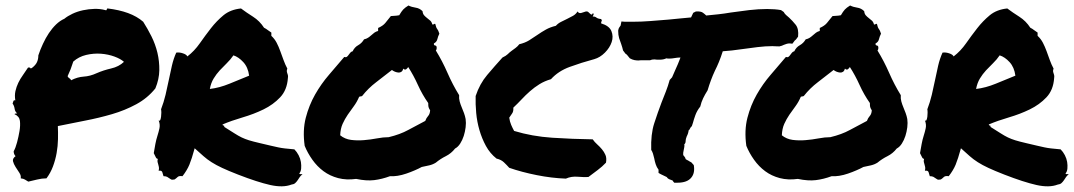

<svg xmlns="http://www.w3.org/2000/svg" viewBox="-20 -636 3872 692"><path d="M368.2 -605.5Q409.2 -600.6 441.4 -588.9Q473.6 -577.1 496.1 -557.6Q511.7 -533.2 525.9 -504.9Q540 -476.6 547.4 -445.8Q554.7 -415 554.2 -382.8Q553.7 -350.6 540 -317.4Q511.7 -282.2 471.2 -260.3Q430.7 -238.3 383.8 -224.6Q336.9 -210.9 286.6 -201.2Q236.3 -191.4 188.5 -181.6Q189.5 -159.2 189 -134.3Q188.5 -109.4 184.1 -84.5Q179.7 -59.6 170.9 -36.1Q162.1 -12.7 147.5 6.8Q130.9 6.8 113.3 11.2Q95.7 15.6 82 18.6Q75.2 14.6 69.8 11.2Q64.5 7.8 54.7 6.8Q56.6 -2.9 49.8 -13.2Q43 -23.4 36.1 -34.2Q29.3 -44.9 26.9 -54.7Q24.4 -64.5 36.1 -73.2Q29.3 -80.1 29.3 -90.8Q36.1 -102.5 41.5 -123Q46.9 -143.6 50.3 -163.6Q53.7 -183.6 51.8 -200.2Q49.8 -216.8 32.2 -224.6Q33.2 -226.6 36.1 -226.6Q39.1 -226.6 42 -227.5Q34.2 -233.4 32.7 -244.1Q31.2 -254.9 25.4 -262.7Q27.3 -267.6 28.3 -271.5Q29.3 -275.4 35.2 -274.4Q32.2 -292 35.6 -307.6Q39.1 -323.2 45.9 -337.4Q52.7 -351.6 62.5 -365.2Q72.3 -378.9 81.1 -392.6Q87.9 -393.6 89.4 -390.6Q90.8 -387.7 95.7 -391.6Q108.4 -401.4 113.3 -412.1Q118.2 -422.9 118.2 -436.5Q125 -457 134.8 -478Q144.5 -499 156.2 -516.6Q168 -534.2 182.1 -547.9Q196.3 -561.5 211.9 -568.4Q223.6 -578.1 241.2 -586.4Q258.8 -594.7 279.3 -599.1Q299.8 -603.5 320.8 -604Q341.8 -604.5 359.4 -599.6Q364.3 -597.7 364.7 -601.6Q365.2 -605.5 368.2 -605.5ZM328.1 -372.1Q352.5 -382.8 380.4 -389.2Q408.2 -395.5 426.8 -413.1Q415 -423.8 392.6 -432.1Q370.1 -440.4 343.8 -442.4Q317.4 -444.3 290.5 -438Q263.7 -431.6 244.1 -414.1Q238.3 -396.5 234.4 -386.2Q230.5 -376 223.6 -361.3Q225.6 -356.4 230 -354Q234.4 -351.6 236.3 -346.7Q258.8 -358.4 281.7 -359.9Q304.7 -361.3 328.1 -372.1Z M681.6 -101.6Q670.9 -62.5 662.6 -42.5Q654.3 -22.5 637.7 -1Q625 -2.9 620.1 2Q615.2 6.8 609.4 10.7Q600.6 12.7 596.7 10.7Q592.8 8.8 589.8 6.3Q586.9 3.9 582.5 1.5Q578.1 -1 569.3 -1Q567.4 -8.8 564.9 -15.6Q562.5 -22.5 551.8 -20.5Q553.7 -28.3 552.7 -33.7Q551.8 -39.1 550.3 -43.5Q548.8 -47.9 547.9 -52.2Q546.9 -56.6 548.8 -63.5Q543.9 -63.5 541 -70.3Q538.1 -77.1 534.2 -84Q537.1 -101.6 540 -117.2Q543 -132.8 547.4 -146.5Q551.8 -160.2 554.7 -173.8Q557.6 -187.5 551.8 -202.1Q555.7 -199.2 557.6 -203.6Q559.6 -208 560.5 -215.3Q561.5 -222.7 561.5 -230Q561.5 -237.3 560.5 -242.2Q570.3 -267.6 576.7 -294.4Q583 -321.3 588.4 -347.7Q593.8 -374 599.6 -399.4Q605.5 -424.8 615.2 -446.3Q626 -448.2 639.2 -443.8Q652.3 -439.5 655.3 -432.6Q680.7 -452.1 700.2 -480Q719.7 -507.8 740.2 -534.2Q760.7 -560.5 785.6 -581.1Q810.5 -601.6 848.6 -605.5Q868.2 -590.8 892.1 -575.7Q916 -560.5 931.6 -536.1Q939.5 -532.2 944.8 -527.8Q950.2 -523.4 958 -518.6V-506.8Q969.7 -496.1 977.1 -481.9Q984.4 -467.8 990.2 -451.7Q996.1 -435.5 1002 -419.4Q1007.8 -403.3 1015.6 -388.7Q1013.7 -383.8 1013.7 -380.4Q1013.7 -377 1015.1 -373Q1016.6 -369.1 1017.6 -365.2Q1018.6 -361.3 1017.6 -354.5Q1014.6 -311.5 989.7 -285.2Q964.8 -258.8 929.7 -241.7Q894.5 -224.6 854.5 -212.9Q814.5 -201.2 782.2 -187.5Q782.2 -183.6 785.6 -183.6Q789.1 -183.6 788.1 -178.7Q811.5 -164.1 825.2 -155.3Q838.9 -146.5 851.1 -140.6Q863.3 -134.8 877.4 -130.4Q891.6 -126 917 -120.1Q942.4 -114.3 956.5 -110.8Q970.7 -107.4 982.4 -105Q994.1 -102.5 1006.3 -101.1Q1018.6 -99.6 1041 -97.7Q1049.8 -88.9 1056.2 -76.7Q1062.5 -64.5 1064.5 -52.2Q1066.4 -40 1065.4 -28.8Q1064.5 -17.6 1058.6 -10.7Q1059.6 -7.8 1063 -8.3Q1066.4 -8.8 1070.3 -7.8Q1064.5 -3.9 1060.5 2Q1056.6 7.8 1052.7 13.7Q1048.8 19.5 1043.9 23.9Q1039.1 28.3 1030.3 29.3Q1000 41 954.1 30.8Q908.2 20.5 837.9 -6.8Q802.7 -20.5 780.8 -30.8Q758.8 -41 742.7 -51.3Q726.6 -61.5 713.4 -73.2Q700.2 -85 681.6 -101.6ZM821.3 -436.5Q810.5 -420.9 797.4 -408.2Q784.2 -395.5 772 -382.3Q759.8 -369.1 750 -353Q740.2 -336.9 736.3 -315.4Q770.5 -319.3 807.6 -334.5Q844.7 -349.6 877.9 -363.3Q874 -393.6 856.9 -412.1Q839.8 -430.7 821.3 -436.5Z M1634.8 -293Q1633.8 -281.2 1636.7 -270.5Q1639.6 -259.8 1644 -249.5Q1648.4 -239.3 1652.3 -228.5Q1656.2 -217.8 1658.2 -207Q1660.2 -193.4 1658.2 -177.2Q1656.2 -161.1 1651.4 -146Q1646.5 -130.9 1638.7 -118.7Q1630.9 -106.4 1620.1 -100.6Q1606.4 -83 1586.9 -73.2Q1567.4 -63.5 1550.8 -49.8Q1540 -43 1526.9 -40Q1513.7 -37.1 1500 -34.2Q1489.3 -28.3 1474.6 -22Q1460 -15.6 1444.3 -10.3Q1428.7 -4.9 1413.1 -2.4Q1397.5 0 1385.7 -1Q1356.4 9.8 1328.6 13.2Q1300.8 16.6 1263.7 8.8Q1228.5 13.7 1198.7 5.9Q1168.9 -2 1146 -19Q1123 -36.1 1106 -60.1Q1088.9 -84 1078.1 -110.4Q1070.3 -166 1082 -211.4Q1093.8 -256.8 1115.7 -295.4Q1137.7 -334 1166 -366.7Q1194.3 -399.4 1220.7 -430.7Q1226.6 -428.7 1230 -431.2Q1233.4 -433.6 1236.3 -438Q1239.3 -442.4 1242.7 -446.3Q1246.1 -450.2 1251 -451.2Q1257.8 -465.8 1271 -473.1Q1284.2 -480.5 1292 -494.1Q1300.8 -496.1 1306.6 -500Q1312.5 -503.9 1317.9 -508.8Q1323.2 -513.7 1329.1 -518.1Q1335 -522.5 1342.8 -524.4V-535.2Q1360.4 -543 1368.7 -553.2Q1377 -563.5 1388.7 -578.1Q1397.5 -579.1 1402.8 -579.1Q1408.2 -579.1 1418.9 -581.1Q1426.8 -594.7 1433.1 -601.6Q1439.5 -608.4 1452.1 -616.2Q1463.9 -610.4 1478 -608.4Q1492.2 -606.4 1502.9 -595.7Q1503.9 -585.9 1508.8 -580.6Q1513.7 -575.2 1519.5 -570.8Q1525.4 -566.4 1530.8 -561.5Q1536.1 -556.6 1538.1 -547.9Q1542 -546.9 1543.5 -548.8Q1544.9 -550.8 1548.8 -549.8Q1551.8 -536.1 1555.7 -531.7Q1559.6 -527.3 1563.5 -514.6Q1558.6 -504.9 1556.2 -494.6Q1553.7 -484.4 1543.9 -479.5Q1543 -472.7 1547.9 -472.2Q1552.7 -471.7 1553.7 -466.8Q1554.7 -458 1550.8 -454.1Q1574.2 -416 1592.8 -373.5Q1611.3 -331.1 1634.8 -293ZM1512.7 -200.2Q1516.6 -210.9 1522.9 -217.8Q1529.3 -224.6 1530.3 -238.3Q1525.4 -246.1 1524.4 -250.5Q1523.4 -254.9 1523.4 -264.6Q1502 -294.9 1486.3 -329.6Q1470.7 -364.3 1451.2 -394.5Q1449.2 -390.6 1444.3 -386.7Q1439.5 -382.8 1433.6 -388.7Q1431.6 -380.9 1426.8 -377.4Q1421.9 -374 1416 -374.5Q1410.2 -375 1403.8 -377.4Q1397.5 -379.9 1392.6 -383.8Q1364.3 -361.3 1335.9 -339.8Q1307.6 -318.4 1285.2 -290Q1281.2 -288.1 1280.3 -288.6Q1279.3 -289.1 1274.4 -287.1Q1266.6 -268.6 1255.4 -253.4Q1244.1 -238.3 1233.4 -222.7Q1222.7 -207 1214.8 -189.5Q1207 -171.9 1206.1 -148.4Q1222.7 -134.8 1245.1 -131.8Q1267.6 -128.9 1291.5 -130.9Q1315.4 -132.8 1338.4 -137.2Q1361.3 -141.6 1380.9 -141.6Q1421.9 -151.4 1451.2 -167.5Q1480.5 -183.6 1512.7 -200.2Z M2100.6 2Q2085 2.9 2062 1Q2039.1 -1 2019.5 7.8Q1967.8 5.9 1914.1 -4.9Q1860.4 -15.6 1815.4 -31.2Q1805.7 -42 1795.9 -51.3Q1786.1 -60.5 1769.5 -64.5Q1746.1 -83 1731.4 -109.9Q1716.8 -136.7 1708 -167Q1699.2 -197.3 1696.3 -229Q1693.4 -260.7 1694.3 -290Q1709 -334 1735.8 -365.7Q1762.7 -397.5 1791 -428.7Q1803.7 -434.6 1810.1 -440.9Q1816.4 -447.3 1823.7 -452.6Q1831.1 -458 1838.4 -463.4Q1845.7 -468.8 1851.6 -476.6Q1872.1 -481.4 1887.2 -490.7Q1902.3 -500 1917 -510.3Q1931.6 -520.5 1947.3 -529.3Q1962.9 -538.1 1983.4 -543Q1991.2 -551.8 2002 -557.1Q2012.7 -562.5 2023.9 -567.9Q2035.2 -573.2 2045.4 -579.1Q2055.7 -585 2061.5 -594.7Q2066.4 -586.9 2075.2 -589.4Q2084 -591.8 2091.8 -594.7Q2096.7 -595.7 2100.1 -592.8Q2103.5 -589.8 2106.4 -586.9Q2109.4 -584 2111.8 -583.5Q2114.3 -583 2116.2 -587.9Q2121.1 -587.9 2119.1 -583Q2117.2 -578.1 2116.2 -576.2Q2124 -577.1 2129.4 -572.8Q2134.8 -568.4 2146.5 -567.4Q2150.4 -562.5 2148.4 -560.1Q2146.5 -557.6 2146.5 -551.8Q2175.8 -543 2183.6 -523.9Q2191.4 -504.9 2184.6 -484.4Q2177.7 -463.9 2160.2 -446.3Q2142.6 -428.7 2122.1 -422.9Q2075.2 -410.2 2033.7 -395Q1992.2 -379.9 1965.8 -350.6Q1942.4 -343.8 1924.3 -332.5Q1906.2 -321.3 1890.1 -307.1Q1874 -293 1859.9 -277.8Q1845.7 -262.7 1830.1 -248Q1831.1 -234.4 1825.7 -227.1Q1820.3 -219.7 1815.4 -211.9Q1817.4 -197.3 1822.3 -186Q1827.1 -174.8 1833 -164.1Q1897.5 -144.5 1970.2 -139.6Q2043 -134.8 2116.2 -133.8Q2123 -124 2132.3 -115.7Q2141.6 -107.4 2149.4 -98.1Q2157.2 -88.9 2162.1 -77.6Q2167 -66.4 2164.1 -49.8Q2150.4 -35.2 2133.8 -22.9Q2117.2 -10.7 2100.6 2Z M2763.7 -469.7Q2739.3 -469.7 2710.9 -466.3Q2682.6 -462.9 2655.3 -459Q2635.7 -456.1 2617.7 -454.1Q2599.6 -452.1 2585 -451.2Q2578.1 -429.7 2571.3 -413.1Q2564.5 -396.5 2556.6 -380.9Q2548.8 -364.3 2542.5 -347.2Q2536.1 -330.1 2530.3 -310.5Q2520.5 -294.9 2514.2 -281.7Q2507.8 -268.6 2503.9 -252Q2492.2 -237.3 2486.3 -221.2Q2480.5 -205.1 2477.5 -193.4L2473.6 -181.6Q2467.8 -175.8 2466.8 -172.4Q2465.8 -168.9 2461.9 -166Q2460.9 -155.3 2455.1 -144.5Q2453.1 -139.6 2452.1 -135.3Q2451.2 -130.9 2451.2 -128.9Q2451.2 -119.1 2446.3 -116.2Q2447.3 -111.3 2446.3 -106Q2445.3 -100.6 2444.3 -95.7Q2441.4 -84 2442.4 -77.1Q2445.3 -73.2 2447.8 -70.3Q2450.2 -67.4 2451.2 -62.5Q2457 -58.6 2460 -57.6Q2463.9 -54.7 2471.7 -50.8L2480.5 -41Q2485.4 -12.7 2471.7 3.9Q2457 22.5 2421.9 22.5H2410.2Q2405.3 17.6 2404.3 14.6Q2396.5 11.7 2391.6 9.8Q2386.7 7.8 2382.8 2Q2370.1 -3.9 2362.3 -7.8L2353.5 -12.7Q2353.5 -23.4 2353.5 -24.4Q2346.7 -33.2 2343.3 -43.9Q2339.8 -54.7 2337.9 -65.4Q2335.9 -74.2 2333.5 -82Q2331.1 -89.8 2327.1 -95.7Q2325.2 -152.3 2337.9 -191.4Q2350.6 -230.5 2364.3 -266.6Q2372.1 -286.1 2379.9 -306.2Q2387.7 -326.2 2393.6 -347.7L2402.3 -357.4Q2409.2 -373 2413.6 -383.3Q2418 -393.6 2422.9 -404.3Q2425.8 -411.1 2428.2 -417.5Q2430.7 -423.8 2432.6 -428.7Q2426.8 -428.7 2421.9 -428.2Q2417 -427.7 2412.1 -426.8Q2406.2 -425.8 2401.4 -425.3Q2396.5 -424.8 2391.6 -424.8Q2384.8 -424.8 2381.8 -425.8Q2371.1 -420.9 2358.4 -420.9H2348.6Q2345.7 -420.9 2343.3 -421.4Q2340.8 -421.9 2338.9 -421.9Q2329.1 -421.9 2323.2 -418.9Q2311.5 -418.9 2300.8 -418.9H2291Q2289.1 -418.9 2286.1 -418.5Q2283.2 -418 2281.2 -418Q2274.4 -418 2266.6 -419.4Q2258.8 -420.9 2250 -425.8Q2238.3 -441.4 2234.4 -442.4L2225.6 -454.1Q2224.6 -460 2222.7 -465.3Q2220.7 -470.7 2218.8 -477.5Q2214.8 -487.3 2211.4 -498.5Q2208 -509.8 2208 -525.4Q2209 -533.2 2211.9 -537.1Q2214.8 -541 2216.8 -543.9L2219.7 -558.6L2232.4 -557.6H2259.8Q2291 -557.6 2323.2 -560.1Q2355.5 -562.5 2389.6 -565.4Q2409.2 -567.4 2429.2 -569.3Q2449.2 -571.3 2470.7 -573.2Q2474.6 -582 2478.5 -589.8L2488.3 -594.7Q2505.9 -595.7 2513.2 -590.3Q2520.5 -585 2525.4 -580.1Q2546.9 -582 2568.8 -584.5Q2590.8 -586.9 2613.3 -590.8Q2646.5 -595.7 2680.2 -599.6Q2713.9 -603.5 2745.1 -603.5Q2758.8 -603.5 2771.5 -602.5Q2784.2 -601.6 2794.9 -599.6L2804.7 -592.8Q2807.6 -586.9 2813 -582Q2818.4 -577.1 2824.2 -572.3Q2835.9 -561.5 2847.7 -546.9Q2859.4 -532.2 2856.4 -503.9Q2848.6 -492.2 2844.7 -490.2L2835.9 -478.5L2826.2 -479.5Q2820.3 -479.5 2815.4 -478Q2810.5 -476.6 2805.7 -474.6Q2801.8 -472.7 2797.9 -471.2Q2793.9 -469.7 2789.1 -468.8Q2780.3 -468.8 2774.9 -469.2Q2769.5 -469.7 2763.7 -469.7Z M3226.6 -293Q3225.6 -281.2 3228.5 -270.5Q3231.4 -259.8 3235.8 -249.5Q3240.2 -239.3 3244.1 -228.5Q3248 -217.8 3250 -207Q3252 -193.4 3250 -177.2Q3248 -161.1 3243.2 -146Q3238.3 -130.9 3230.5 -118.7Q3222.7 -106.4 3211.9 -100.6Q3198.2 -83 3178.7 -73.2Q3159.2 -63.5 3142.6 -49.8Q3131.8 -43 3118.7 -40Q3105.5 -37.1 3091.8 -34.2Q3081.1 -28.3 3066.4 -22Q3051.8 -15.6 3036.1 -10.3Q3020.5 -4.9 3004.9 -2.4Q2989.3 0 2977.5 -1Q2948.2 9.8 2920.4 13.2Q2892.6 16.6 2855.5 8.8Q2820.3 13.7 2790.5 5.9Q2760.7 -2 2737.8 -19Q2714.8 -36.1 2697.8 -60.1Q2680.7 -84 2669.9 -110.4Q2662.1 -166 2673.8 -211.4Q2685.5 -256.8 2707.5 -295.4Q2729.5 -334 2757.8 -366.7Q2786.1 -399.4 2812.5 -430.7Q2818.4 -428.7 2821.8 -431.2Q2825.2 -433.6 2828.1 -438Q2831.1 -442.4 2834.5 -446.3Q2837.9 -450.2 2842.8 -451.2Q2849.6 -465.8 2862.8 -473.1Q2876 -480.5 2883.8 -494.1Q2892.6 -496.1 2898.4 -500Q2904.3 -503.9 2909.7 -508.8Q2915 -513.7 2920.9 -518.1Q2926.8 -522.5 2934.6 -524.4V-535.2Q2952.1 -543 2960.4 -553.2Q2968.8 -563.5 2980.5 -578.1Q2989.3 -579.1 2994.6 -579.1Q3000 -579.1 3010.7 -581.1Q3018.6 -594.7 3024.9 -601.6Q3031.2 -608.4 3043.9 -616.2Q3055.7 -610.4 3069.8 -608.4Q3084 -606.4 3094.7 -595.7Q3095.7 -585.9 3100.6 -580.6Q3105.5 -575.2 3111.3 -570.8Q3117.2 -566.4 3122.6 -561.5Q3127.9 -556.6 3129.9 -547.9Q3133.8 -546.9 3135.3 -548.8Q3136.7 -550.8 3140.6 -549.8Q3143.6 -536.1 3147.5 -531.7Q3151.4 -527.3 3155.3 -514.6Q3150.4 -504.9 3147.9 -494.6Q3145.5 -484.4 3135.7 -479.5Q3134.8 -472.7 3139.6 -472.2Q3144.5 -471.7 3145.5 -466.8Q3146.5 -458 3142.6 -454.1Q3166 -416 3184.6 -373.5Q3203.1 -331.1 3226.6 -293ZM3104.5 -200.2Q3108.4 -210.9 3114.7 -217.8Q3121.1 -224.6 3122.1 -238.3Q3117.2 -246.1 3116.2 -250.5Q3115.2 -254.9 3115.2 -264.6Q3093.8 -294.9 3078.1 -329.6Q3062.5 -364.3 3043 -394.5Q3041 -390.6 3036.1 -386.7Q3031.2 -382.8 3025.4 -388.7Q3023.4 -380.9 3018.6 -377.4Q3013.7 -374 3007.8 -374.5Q3002 -375 2995.6 -377.4Q2989.3 -379.9 2984.4 -383.8Q2956.1 -361.3 2927.7 -339.8Q2899.4 -318.4 2877 -290Q2873 -288.1 2872.1 -288.6Q2871.1 -289.1 2866.2 -287.1Q2858.4 -268.6 2847.2 -253.4Q2835.9 -238.3 2825.2 -222.7Q2814.5 -207 2806.6 -189.5Q2798.8 -171.9 2797.9 -148.4Q2814.5 -134.8 2836.9 -131.8Q2859.4 -128.9 2883.3 -130.9Q2907.2 -132.8 2930.2 -137.2Q2953.1 -141.6 2972.7 -141.6Q3013.7 -151.4 3043 -167.5Q3072.3 -183.6 3104.5 -200.2Z M3443.4 -101.6Q3432.6 -62.5 3424.3 -42.5Q3416 -22.5 3399.4 -1Q3386.7 -2.9 3381.8 2Q3377 6.8 3371.1 10.7Q3362.3 12.7 3358.4 10.7Q3354.5 8.8 3351.6 6.3Q3348.6 3.9 3344.2 1.5Q3339.8 -1 3331.1 -1Q3329.1 -8.8 3326.7 -15.6Q3324.2 -22.5 3313.5 -20.5Q3315.4 -28.3 3314.5 -33.7Q3313.5 -39.1 3312 -43.5Q3310.5 -47.9 3309.6 -52.2Q3308.6 -56.6 3310.5 -63.5Q3305.7 -63.5 3302.7 -70.3Q3299.8 -77.1 3295.9 -84Q3298.8 -101.6 3301.8 -117.2Q3304.7 -132.8 3309.1 -146.5Q3313.5 -160.2 3316.4 -173.8Q3319.3 -187.5 3313.5 -202.1Q3317.4 -199.2 3319.3 -203.6Q3321.3 -208 3322.3 -215.3Q3323.2 -222.7 3323.2 -230Q3323.2 -237.3 3322.3 -242.2Q3332 -267.6 3338.4 -294.4Q3344.7 -321.3 3350.1 -347.7Q3355.5 -374 3361.3 -399.4Q3367.2 -424.8 3377 -446.3Q3387.7 -448.2 3400.9 -443.8Q3414.1 -439.5 3417 -432.6Q3442.4 -452.1 3461.9 -480Q3481.4 -507.8 3502 -534.2Q3522.5 -560.5 3547.4 -581.1Q3572.3 -601.6 3610.4 -605.5Q3629.9 -590.8 3653.8 -575.7Q3677.7 -560.5 3693.4 -536.1Q3701.2 -532.2 3706.5 -527.8Q3711.9 -523.4 3719.7 -518.6V-506.8Q3731.4 -496.1 3738.8 -481.9Q3746.1 -467.8 3752 -451.7Q3757.8 -435.5 3763.7 -419.4Q3769.5 -403.3 3777.3 -388.7Q3775.4 -383.8 3775.4 -380.4Q3775.4 -377 3776.9 -373Q3778.3 -369.1 3779.3 -365.2Q3780.3 -361.3 3779.3 -354.5Q3776.4 -311.5 3751.5 -285.2Q3726.6 -258.8 3691.4 -241.7Q3656.2 -224.6 3616.2 -212.9Q3576.2 -201.2 3543.9 -187.5Q3543.9 -183.6 3547.4 -183.6Q3550.8 -183.6 3549.8 -178.7Q3573.2 -164.1 3586.9 -155.3Q3600.6 -146.5 3612.8 -140.6Q3625 -134.8 3639.2 -130.4Q3653.3 -126 3678.7 -120.1Q3704.1 -114.3 3718.3 -110.8Q3732.4 -107.4 3744.1 -105Q3755.9 -102.5 3768.1 -101.1Q3780.3 -99.6 3802.7 -97.7Q3811.5 -88.9 3817.9 -76.7Q3824.2 -64.5 3826.2 -52.2Q3828.1 -40 3827.1 -28.8Q3826.2 -17.6 3820.3 -10.7Q3821.3 -7.8 3824.7 -8.3Q3828.1 -8.8 3832 -7.8Q3826.2 -3.9 3822.3 2Q3818.4 7.8 3814.5 13.7Q3810.5 19.5 3805.7 23.9Q3800.8 28.3 3792 29.3Q3761.7 41 3715.8 30.8Q3669.9 20.5 3599.6 -6.8Q3564.5 -20.5 3542.5 -30.8Q3520.5 -41 3504.4 -51.3Q3488.3 -61.5 3475.1 -73.2Q3461.9 -85 3443.4 -101.6ZM3583 -436.5Q3572.3 -420.9 3559.1 -408.2Q3545.9 -395.5 3533.7 -382.3Q3521.5 -369.1 3511.7 -353Q3502 -336.9 3498 -315.4Q3532.2 -319.3 3569.3 -334.5Q3606.4 -349.6 3639.6 -363.3Q3635.7 -393.6 3618.7 -412.1Q3601.6 -430.7 3583 -436.5Z"/></svg>

Font: Permanent Marker
Style: Regular
Weight: 400
Designer: Font Diner, Inc
Foundry: Font Diner, Inc
Version: Version 1.000